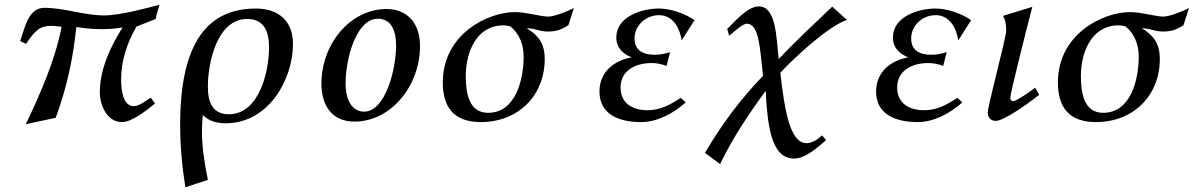

<svg xmlns="http://www.w3.org/2000/svg" viewBox="-20 -500 5057 810"><path d="M65 -327 90 -315C129 -374 150 -391 197 -391C213 -391 226 -388 240 -387C212 -245 152 -109 89 24L215 -3C263 -133 289 -258 302 -386C334 -381 370 -377 406 -377C436 -377 467 -379 497 -384C445 -302 401 -207 401 -109C401 -63 428 15 494 15C538 15 600 -36 634 -63L616 -88C599 -77 566 -52 545 -52C496 -52 491 -127 491 -165C491 -243 516 -320 556 -388L637 -420C640 -439 645 -454 653 -480C599 -466 488 -435 419 -435C334 -435 252 -467 167 -467C97 -467 84 -377 65 -327Z M740 26C740 115 748 203 762 290L857 259C840 175 832 115 832 55C832 32 833 9 836 -15C862 12 896 20 933 20C1111 20 1216 -162 1216 -315C1216 -409 1157 -464 1060 -464C862 -464 740 -329 740 26ZM857 -134C857 -237 896 -420 1023 -420C1094 -420 1115 -367 1115 -301C1115 -196 1073 -18 945 -18C875 -18 857 -71 857 -134Z M1336 -147C1336 -59 1377 13 1476 13C1627 13 1752 -135 1752 -307C1752 -398 1701 -462 1611 -462C1458 -462 1336 -315 1336 -147ZM1438 -147C1438 -256 1484 -421 1574 -421C1627 -421 1651 -377 1651 -307C1651 -208 1606 -29 1516 -29C1468 -29 1438 -74 1438 -147Z M1848 -152C1848 -50 1893 15 2008 15C2169 15 2278 -99 2278 -251C2278 -319 2250 -351 2202 -381C2243 -380 2251 -367 2293 -367C2328 -367 2351 -376 2378 -394L2401 -466C2366 -448 2315 -430 2293 -430C2260 -430 2201 -449 2152 -449C2039 -449 1848 -357 1848 -152ZM1945 -179C1945 -284 1993 -393 2103 -393C2115 -393 2133 -389 2133 -389C2172 -357 2189 -311 2189 -261C2189 -165 2156 -24 2039 -24C1957 -24 1945 -110 1945 -179Z M2509 -114C2509 -12 2600 15 2684 15C2752 15 2819 -20 2873 -68L2852 -87C2804 -56 2764 -35 2712 -35C2647 -35 2598 -65 2598 -131C2598 -202 2660 -234 2729 -234C2748 -234 2767 -231 2792 -222L2807 -280C2778 -271 2760 -269 2741 -269C2692 -269 2657 -288 2657 -338C2657 -392 2704 -436 2760 -436C2813 -436 2845 -393 2856 -330L2910 -415C2866 -445 2807 -464 2759 -464C2689 -464 2580 -431 2580 -342C2580 -298 2609 -272 2645 -258C2571 -245 2509 -197 2509 -114Z M2954 145 3018 192C3076 73 3138 -17 3210 -117C3218 26 3232 169 3330 169C3379 169 3430 121 3465 91L3448 71C3448 71 3416 104 3383 104C3311 104 3290 -39 3272 -193C3333 -259 3475 -390 3553 -416L3491 -472C3412 -397 3336 -326 3265 -251C3255 -346 3254 -473 3181 -473C3134 -473 3080 -409 3048 -378L3056 -349C3070 -360 3112 -400 3130 -400C3184 -400 3186 -292 3199 -180C3105 -83 3025 24 2954 145Z M3676 -114C3676 -12 3767 15 3851 15C3919 15 3986 -20 4040 -68L4019 -87C3971 -56 3931 -35 3879 -35C3814 -35 3765 -65 3765 -131C3765 -202 3827 -234 3896 -234C3915 -234 3934 -231 3959 -222L3974 -280C3945 -271 3927 -269 3908 -269C3859 -269 3824 -288 3824 -338C3824 -392 3871 -436 3927 -436C3980 -436 4012 -393 4023 -330L4077 -415C4033 -445 3974 -464 3926 -464C3856 -464 3747 -431 3747 -342C3747 -298 3776 -272 3812 -258C3738 -245 3676 -197 3676 -114Z M4147 -26C4147 -2 4162 10 4181 10C4211 10 4298 -48 4364 -100L4347 -130C4326 -113 4267 -73 4254 -73C4248 -73 4242 -79 4242 -87C4242 -106 4313 -386 4335 -471L4211 -433C4220 -421 4225 -398 4225 -371C4225 -343 4147 -52 4147 -26Z M4443 -152C4443 -50 4488 15 4603 15C4764 15 4873 -99 4873 -251C4873 -319 4845 -351 4797 -381C4838 -380 4846 -367 4888 -367C4923 -367 4946 -376 4973 -394L4996 -466C4961 -448 4910 -430 4888 -430C4855 -430 4796 -449 4747 -449C4634 -449 4443 -357 4443 -152ZM4540 -179C4540 -284 4588 -393 4698 -393C4710 -393 4728 -389 4728 -389C4767 -357 4784 -311 4784 -261C4784 -165 4751 -24 4634 -24C4552 -24 4540 -110 4540 -179Z"/></svg>

Font: KpRoman
Style: SemiboldItalic
Weight: 600
Italic angle: -11°
Version: Version 0.66